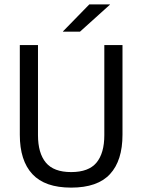

<svg xmlns="http://www.w3.org/2000/svg" viewBox="-20 -845 650 877"><path d="M305 12Q185 12 127.8 -49.8Q70.5 -111.5 70.5 -229.5V-639H153.5V-227.5Q153.5 -145.5 189.5 -102.2Q225.5 -59 305 -59Q385 -59 420.8 -102.2Q456.5 -145.5 456.5 -227.5V-639H539.5V-229.5Q539.5 -111.5 482.5 -49.8Q425.5 12 305 12ZM267.5 -701.5 388 -825H482V-823.5L345.5 -700.5H267.5Z"/></svg>

Font: Anek Malayalam
Style: Regular
Weight: 400
Version: Version 1.003